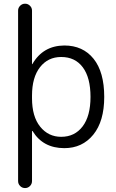

<svg xmlns="http://www.w3.org/2000/svg" viewBox="-20 -792 612 1010"><path d="M456.1 -282.2Q456.1 -383.8 415.5 -438Q375 -492.2 301.8 -492.2Q232.4 -492.2 190.4 -438.5Q148.4 -384.8 148.4 -289.1V-275.4Q148.4 -178.7 191.4 -125.5Q234.4 -72.3 301.8 -72.3Q373 -72.3 414.6 -127Q456.1 -181.6 456.1 -282.2ZM528.3 -282.2Q528.3 -154.3 470.7 -83.5Q413.1 -12.7 318.4 -12.7Q206.1 -12.7 151.4 -102.5Q150.4 -103.5 149.4 -103.5Q148.4 -103.5 148.4 -102.5V160.2Q148.4 175.8 137.7 186.5Q127 197.3 111.8 197.3Q96.7 197.3 85.9 186.5Q75.2 175.8 75.2 160.2V-736.3Q75.2 -751 85.9 -761.7Q96.7 -772.5 111.8 -772.5Q127 -772.5 137.7 -761.7Q148.4 -751 148.4 -736.3V-455.1Q148.4 -454.1 149.4 -454.1Q150.4 -454.1 150.4 -455.1Q206.1 -551.8 318.4 -552.7Q416 -552.7 472.2 -482.9Q528.3 -413.1 528.3 -282.2Z"/></svg>

Font: Gen Jyuu Gothic P Normal
Style: Regular
Weight: 300
Designer: [Source Han Sans]
Ryoko NISHIZUKA  (kana & ideographs); Paul D. Hunt (Latin, Greek & Cyrillic); Wenlong ZHANG  (bopomofo
Version: Version 1.002.20150607